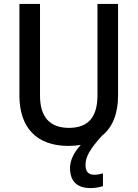

<svg xmlns="http://www.w3.org/2000/svg" viewBox="-20 -734 702 979"><path d="M416 107C416 64 440 25 499 -41C555 -85 582 -156 582 -247V-714H477V-248C477 -141 433 -82 332 -82C234 -82 184 -137 184 -247V-714H79V-247C79 -84 166 10 329 10C351 10 372 8 392 5C361 38 337 80 337 122C337 189 371 225 442 225C466 225 486 221 505 215V150C494 153 478 157 460 157C433 157 416 143 416 107Z"/></svg>

Font: Noto Sans Khmer SemiCondensed Medium
Style: Regular
Weight: 500
Width: 4
Designer: Danh Hong and the Monotype Design Team
Foundry: Monotype Imaging Inc.
Version: Version 2.004